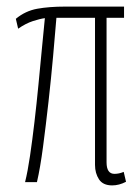

<svg xmlns="http://www.w3.org/2000/svg" viewBox="-20 -552 417 582"><path d="M320 10Q292 10 280 -8.5Q268 -27 268 -52V-498H151Q147 -449 141 -382Q135 -315 127 -243.5Q119 -172 110.5 -107.5Q102 -43 92 0H56Q64 -32 71 -79.5Q78 -127 84.5 -182.5Q91 -238 96.5 -295Q102 -352 107 -404.5Q112 -457 116 -497Q101 -495 79.5 -488Q58 -481 35 -465L28 -495Q57 -519 93 -525.5Q129 -532 177 -532H356V-498H303V-60Q303 -25 327 -25Q341 -25 355 -31L362 -1Q341 10 320 10Z"/></svg>

Font: Georama Condensed ExtraLight
Style: Regular
Weight: 200
Width: 3
Designer: Jean-Baptiste Levee
Foundry: Production Type
Version: Version 1.000